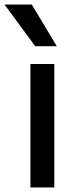

<svg xmlns="http://www.w3.org/2000/svg" viewBox="-58 -832 338 852"><path d="M77 -548H183V0H77ZM98 -627 -38 -812H83L194 -627Z"/></svg>

Font: Application Medium
Style: Regular
Weight: 500
Designer: Wei Huang
Foundry: Wei Huang
Version: Version 0.012